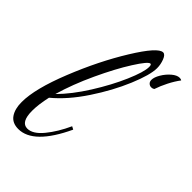

<svg xmlns="http://www.w3.org/2000/svg" viewBox="-225 -805 919 919"><g transform="rotate(45 235.0 -345.0)"><path d="M3 -73Q3 -163 65 -317.5Q127 -472 203.5 -596Q280 -720 314 -720Q328 -720 337.5 -695.5Q347 -671 347 -646Q347 -600 309.5 -510.5Q272 -421 211 -329Q150 -237 81 -180Q68 -122 68 -79Q68 -2 112 -2Q149 -2 187.5 -49Q226 -96 256 -162L271 -154Q185 30 83 30Q42 30 22.5 2Q3 -26 3 -73ZM316 -623Q316 -639 309 -639Q295 -639 251.5 -570.5Q208 -502 162 -403Q116 -304 90 -214Q145 -269 197.5 -352.5Q250 -436 283 -512.5Q316 -589 316 -623ZM367 -587Q367 -605 381.5 -629.5Q396 -654 417 -672Q438 -690 456 -690Q465 -690 470 -686Q451 -661 434.5 -628.5Q418 -596 408 -566Q401 -561 392 -561Q382 -561 374.5 -568Q367 -575 367 -587Z"/></g></svg>

Font: Dancing Script
Style: Regular
Weight: 400
Designer: Pablo Impallari
Foundry: Pablo Impallari
Version: Version 2.000